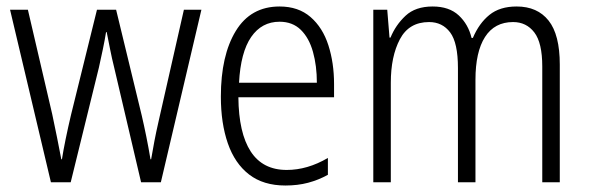

<svg xmlns="http://www.w3.org/2000/svg" viewBox="-20 -562 1817 592"><path d="M332 -354Q325 -382 319.5 -410Q314 -438 309 -463H307Q303 -438 297 -409.5Q291 -381 285 -354L198 0H137L11 -532H66L141 -210Q149 -172 156 -137.5Q163 -103 169 -71H171Q175 -97 182.5 -133.5Q190 -170 199 -208L279 -532H338L417 -206Q424 -176 431 -141.5Q438 -107 444 -71H446Q451 -100 456 -126.5Q461 -153 469 -188L547 -532H601L476 0H415Z M842 -542Q900 -542 937.5 -509.5Q975 -477 992.5 -422.5Q1010 -368 1010 -303V-262H715Q716 -152 753 -95Q790 -38 864 -38Q928 -38 991 -75V-23Q962 -7 930 1.5Q898 10 860 10Q792 10 748 -24Q704 -58 682.5 -120Q661 -182 661 -264Q661 -391 707 -466.5Q753 -542 842 -542ZM842 -495Q787 -495 754.5 -448Q722 -401 717 -307H957Q957 -359 945 -402Q933 -445 907.5 -470Q882 -495 842 -495Z M1573 -542Q1637 -542 1671.5 -498.5Q1706 -455 1706 -363V0H1652V-357Q1652 -430 1627.5 -462Q1603 -494 1562 -494Q1505 -494 1475.5 -448Q1446 -402 1446 -316V0H1392V-352Q1392 -430 1368 -462Q1344 -494 1303 -494Q1241 -494 1213 -441Q1185 -388 1185 -307V0H1131V-532H1174L1181 -446H1184Q1200 -485 1230.5 -513.5Q1261 -542 1314 -542Q1365 -542 1394.5 -514.5Q1424 -487 1434 -445H1438Q1457 -490 1489 -516Q1521 -542 1573 -542Z"/></svg>

Font: Noto Sans Lao Condensed Light
Style: Regular
Weight: 300
Width: 3
Designer: Monotype Design Team
Foundry: Monotype Imaging Inc.
Version: Version 2.003; ttfautohint (v1.8.4.7-5d5b)